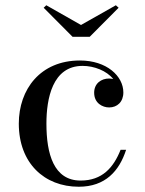

<svg xmlns="http://www.w3.org/2000/svg" viewBox="-20 -700 550 730"><path d="M288 -605 156 -680 146 -670.5 256 -560H321L431 -670.5L420.5 -680ZM459.5 -130.5H438.5C411.5 -62.5 368.5 -13.5 286.5 -13.5C184 -13.5 156.5 -115.5 156.5 -230C156.5 -324 179 -449.5 294 -449.5C338 -449.5 385.5 -431 410.5 -399.5C405.5 -400.5 400.5 -401.5 395 -401.5C364.5 -401.5 338 -382.5 338 -347.5C338 -307.5 370 -291.5 395 -291.5C425.5 -291.5 449 -312.5 449 -348.5C449 -410.5 386 -470 284 -470C133 -470 51.5 -360 51.5 -230C51.5 -80 148.5 10 279.5 10C380.5 10 433.5 -50 459.5 -130.5Z"/></svg>

Font: Bodoni* 11
Style: Regular
Weight: 400
Version: Version 2.3